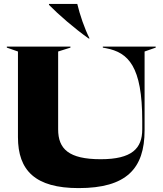

<svg xmlns="http://www.w3.org/2000/svg" viewBox="-20 -951 833 984"><path d="M383 13C627 13 721 -86 721 -283V-687L778 -707V-712H507V-707L523 -704C638 -682 709 -611 709 -332V-288C709 -190 656 -135 496 -135C332 -135 278 -188 278 -288V-687L341 -707V-712H15V-707L72 -687V-248C72 -77 161 13 383 13ZM231 -926C280 -876 362 -805 434 -754H439C413 -805 389 -876 376 -931H231Z"/></svg>

Font: Nyght Serif Dark
Style: Regular
Weight: 800
Designer: Maksym Kobuzan
Version: Version 0.410;Glyphs 3.1.2 (3151)